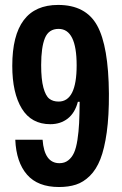

<svg xmlns="http://www.w3.org/2000/svg" viewBox="-20 -750 493 779"><path d="M219.2 8.8Q133.3 8.8 89.6 -41.5Q45.9 -91.8 42 -183.1H152.8Q159.7 -87.9 221.2 -87.9Q242.2 -87.9 256.8 -99.4Q271.5 -110.8 280.3 -130.1Q289.1 -149.4 294.2 -182.6Q299.3 -215.8 301 -250.7Q302.7 -285.6 303.2 -336.9H295.9Q284.2 -292 254.9 -269Q225.6 -246.1 184.1 -246.1Q107.4 -246.1 68.6 -309.3Q29.8 -372.6 29.8 -482.9Q29.8 -730 215.8 -730Q328.1 -730 374.3 -646.2Q420.4 -562.5 421.9 -370.1Q422.4 -279.8 413.1 -213.1Q403.8 -146.5 387.2 -104.2Q370.6 -62 344.5 -36.4Q318.4 -10.7 288.3 -1Q258.3 8.8 219.2 8.8ZM147 -485.8Q147 -428.2 156 -394.8Q165 -361.3 179.9 -349.6Q194.8 -337.9 217.8 -337.9Q291 -337.9 291 -484.9Q291 -632.8 217.8 -632.8Q177.7 -632.8 162.4 -595.7Q147 -558.6 147 -485.8Z"/></svg>

Font: Lumene Sans Condensed
Style: Bold
Weight: 600
Width: 3
Designer: Deni Anggara
Version: Version 1.003;Glyphs 3.1.2 (3151)